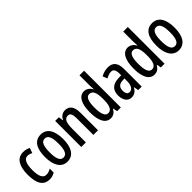

<svg xmlns="http://www.w3.org/2000/svg" viewBox="157 -1780 2809 2809"><g transform="rotate(-45 1561.5 -375.0)"><path d="M224 10C260 10 300 0 332 -22V-103C299 -83 268 -73 235 -73C170 -73 137 -137 137 -267C137 -398 170 -466 233 -466C258 -466 283 -459 312 -443L340 -522C310 -539 275 -550 226 -550C98 -550 40 -440 40 -266C40 -81 98 10 224 10Z M778 -270C778 -453 708 -550 591 -550C460 -550 402 -444 402 -270C402 -107 463 10 589 10C722 10 778 -108 778 -270ZM499 -270C499 -402 526 -466 590 -466C654 -466 682 -402 682 -270C682 -138 654 -74 590 -74C527 -74 499 -140 499 -270Z M1093 -550C1042 -550 997 -522 974 -469H968L957 -540H882V0H977V-275C977 -410 1002 -465 1068 -465C1115 -465 1132 -423 1132 -341V0H1228V-363C1228 -488 1180 -550 1093 -550Z M1487 10C1539 10 1575 -15 1605 -66H1611L1623 0H1700V-760H1605V-550C1605 -527 1607 -503 1609 -470H1605C1577 -522 1533 -550 1484 -550C1385 -550 1329 -448 1329 -270C1329 -90 1384 10 1487 10ZM1512 -70C1453 -70 1426 -138 1426 -270C1426 -398 1452 -466 1510 -466C1576 -466 1605 -407 1605 -278V-248C1604 -128 1573 -70 1512 -70Z M1980 -550C1928 -550 1877 -536 1833 -509L1863 -438C1904 -461 1936 -472 1968 -472C2016 -472 2037 -436 2037 -363V-330L1973 -327C1859 -322 1795 -263 1795 -154C1795 -68 1832 10 1917 10C1975 10 2014 -18 2044 -74H2046L2060 0H2132V-362C2132 -484 2086 -550 1980 -550ZM1993 -260 2038 -263V-210C2038 -120 2004 -67 1952 -67C1914 -67 1892 -94 1892 -155C1892 -220 1925 -257 1993 -260Z M2392 10C2444 10 2480 -15 2510 -66H2516L2528 0H2605V-760H2510V-550C2510 -527 2512 -503 2514 -470H2510C2482 -522 2438 -550 2389 -550C2290 -550 2234 -448 2234 -270C2234 -90 2289 10 2392 10ZM2417 -70C2358 -70 2331 -138 2331 -270C2331 -398 2357 -466 2415 -466C2481 -466 2510 -407 2510 -278V-248C2509 -128 2478 -70 2417 -70Z M3083 -270C3083 -453 3013 -550 2896 -550C2765 -550 2707 -444 2707 -270C2707 -107 2768 10 2894 10C3027 10 3083 -108 3083 -270ZM2804 -270C2804 -402 2831 -466 2895 -466C2959 -466 2987 -402 2987 -270C2987 -138 2959 -74 2895 -74C2832 -74 2804 -140 2804 -270Z"/></g></svg>

Font: Noto Sans Gujarati ExtraCondensed Medium
Style: Regular
Weight: 500
Width: 2
Designer: Jelle Bosma - Monotype Design Team, Universal Thirst
Foundry: Monotype Imaging Inc.
Version: Version 2.106